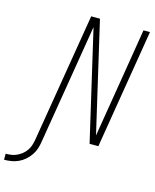

<svg xmlns="http://www.w3.org/2000/svg" viewBox="-283 -827 921 1142"><g transform="rotate(15 177.0 -256.0)"><path d="M-146 223V186Q-129 186 -111.5 183.5Q-94 181 -78 173.5Q-62 166 -47.5 154.5Q-33 143 -22.5 128Q-12 113 -6.5 96.5Q-1 80 2 63L134 -735H188L345 -58Q361 -154 376.5 -249.5Q392 -345 408 -441L456 -735H496L375 0H321L164 -677Q148 -581 132.5 -485.5Q117 -390 101 -294L42 63Q39 84 32 105.5Q25 127 11.5 146.5Q-2 166 -20 181.5Q-38 197 -59 206.5Q-80 216 -102 219.5Q-124 223 -146 223Z"/></g></svg>

Font: Iosevka Extralight Oblique
Style: Regular
Weight: 200
Italic angle: -9°
Monospace: yes
Designer: Belleve Invis
Foundry: Belleve Invis
Version: Version 32.5.0; ttfautohint (v1.8.4)